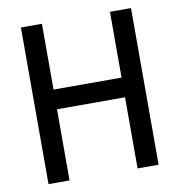

<svg xmlns="http://www.w3.org/2000/svg" viewBox="-79 -773 790 845"><g transform="rotate(-10 316.0 -350.0)"><path d="M164 0H70V-700H164V-406H468V-700H562V0H468V-318H164Z"/></g></svg>

Font: Baumans
Style: Regular
Weight: 400
Designer: Henadij Zarechnjuk
Foundry: Cyreal (www.cyreal.org)
Version: Version 001.001